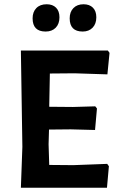

<svg xmlns="http://www.w3.org/2000/svg" viewBox="-20 -881 549 901"><path d="M199 -861Q227 -861 243 -845Q259 -829 259 -800Q259 -769 241.5 -751Q224 -733 194 -733Q133 -733 133 -795Q133 -825 150.5 -843Q168 -861 199 -861ZM372 -861Q400 -861 416 -845Q432 -829 432 -800Q432 -769 414.5 -751Q397 -733 368 -733Q307 -733 307 -795Q307 -825 324.5 -843Q342 -861 372 -861ZM483 -112 491 -101 482 0H78L85 -192L78 -644H486L494 -633L484 -532L330 -537L214 -536L211 -380L322 -379L427 -382L435 -372L426 -271L312 -274L210 -273L208 -204L211 -107L324 -106Z"/></svg>

Font: Alegreya Sans SC
Style: Bold
Weight: 700
Designer: Juan Pablo del Peral
Foundry: Huerta Tipografica
Version: Version 2.007